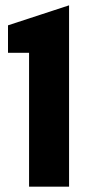

<svg xmlns="http://www.w3.org/2000/svg" viewBox="-20 -700 339 720"><path d="M239 -680V0H89V-502H10V-605Z"/></svg>

Font: Puffins on Iceburgs(2)
Style: on-Iceburgs-Bold
Weight: 700
Version: Version 1.0